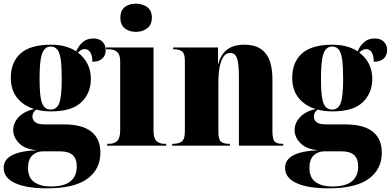

<svg xmlns="http://www.w3.org/2000/svg" viewBox="-33 -795 2133 1048"><path d="M223 233Q112 233 49.5 204.5Q-13 176 -13 121Q-13 32 169 25Q104 20 71.5 -13Q39 -46 39 -85Q39 -123 67.5 -154.5Q96 -186 153 -200Q95 -218 60.5 -261Q26 -304 26 -370Q26 -455 79 -503Q132 -551 246 -551Q327 -551 383 -515Q396 -545 418.5 -565Q441 -585 477 -585Q509 -585 526.5 -567Q544 -549 544 -522Q544 -493 525.5 -475.5Q507 -458 471 -458Q471 -491 460 -509Q449 -527 429 -527Q411 -527 392 -508Q426 -483 444.5 -446.5Q463 -410 463 -365Q463 -287 411 -237Q359 -187 246 -187Q200 -187 165 -197Q144 -182 144 -159Q144 -141 158.5 -128.5Q173 -116 213 -116H315Q416 -116 465.5 -76.5Q515 -37 515 38Q515 129 443.5 181Q372 233 223 233ZM244 -197Q277 -197 290.5 -232.5Q304 -268 304 -363Q304 -432 298.5 -470.5Q293 -509 279.5 -525Q266 -541 244 -541Q222 -541 208.5 -524.5Q195 -508 189 -469.5Q183 -431 183 -362Q183 -267 196.5 -232Q210 -197 244 -197ZM245 223Q386 223 386 113Q386 72 364 51.5Q342 31 294 31H202Q167 31 143.5 53Q120 75 120 122Q120 175 154 199Q188 223 245 223Z M709 -621Q672 -621 648 -640.5Q624 -660 624 -698Q624 -738 648 -756.5Q672 -775 709 -775Q744 -775 770 -756.5Q796 -738 796 -698Q796 -660 770 -640.5Q744 -621 709 -621ZM552 0V-10H563Q590 -10 606.5 -25.5Q623 -41 623 -84V-460Q623 -497 606 -511.5Q589 -526 563 -526H546V-536H805V-80Q805 -40 821.5 -25Q838 -10 864 -10H874V0Z M907 0V-10H911Q944 -10 960 -23Q976 -36 976 -77V-463Q976 -502 961.5 -514Q947 -526 916 -526H912V-536H1157V-446H1159Q1171 -496 1205.5 -523.5Q1240 -551 1302 -551Q1377 -551 1415.5 -505.5Q1454 -460 1454 -359V-80Q1454 -36 1465.5 -23Q1477 -10 1509 -10H1513V0H1271V-378Q1271 -446 1261 -476Q1251 -506 1223 -506Q1200 -506 1186 -484.5Q1172 -463 1165.5 -426.5Q1159 -390 1159 -346V-74Q1159 -35 1172.5 -22.5Q1186 -10 1218 -10H1222V0Z M1759 233Q1648 233 1585.5 204.5Q1523 176 1523 121Q1523 32 1705 25Q1640 20 1607.5 -13Q1575 -46 1575 -85Q1575 -123 1603.5 -154.5Q1632 -186 1689 -200Q1631 -218 1596.5 -261Q1562 -304 1562 -370Q1562 -455 1615 -503Q1668 -551 1782 -551Q1863 -551 1919 -515Q1932 -545 1954.5 -565Q1977 -585 2013 -585Q2045 -585 2062.5 -567Q2080 -549 2080 -522Q2080 -493 2061.5 -475.5Q2043 -458 2007 -458Q2007 -491 1996 -509Q1985 -527 1965 -527Q1947 -527 1928 -508Q1962 -483 1980.5 -446.5Q1999 -410 1999 -365Q1999 -287 1947 -237Q1895 -187 1782 -187Q1736 -187 1701 -197Q1680 -182 1680 -159Q1680 -141 1694.5 -128.5Q1709 -116 1749 -116H1851Q1952 -116 2001.5 -76.5Q2051 -37 2051 38Q2051 129 1979.5 181Q1908 233 1759 233ZM1780 -197Q1813 -197 1826.5 -232.5Q1840 -268 1840 -363Q1840 -432 1834.5 -470.5Q1829 -509 1815.5 -525Q1802 -541 1780 -541Q1758 -541 1744.5 -524.5Q1731 -508 1725 -469.5Q1719 -431 1719 -362Q1719 -267 1732.5 -232Q1746 -197 1780 -197ZM1781 223Q1922 223 1922 113Q1922 72 1900 51.5Q1878 31 1830 31H1738Q1703 31 1679.5 53Q1656 75 1656 122Q1656 175 1690 199Q1724 223 1781 223Z"/></svg>

Font: Noto Serif Display SemiCondensed Black
Style: Regular
Weight: 900
Width: 4
Designer: Monotype Design Team
Foundry: Monotype Imaging Inc.
Version: Version 2.009